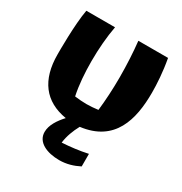

<svg xmlns="http://www.w3.org/2000/svg" viewBox="-172 -633 938 991"><g transform="rotate(30 297.0 -138.0)"><path d="M438 126C388 137 338 143 287 146C292 105 307 66 327 29C521 5 562 -148 562 -310C562 -361 558 -431 544 -507H367C374 -443 378 -369 378 -294C378 -225 374 -156 367 -95C344 -92 320 -90 298 -90C275 -90 252 -92 228 -95C215 -156 210 -226 210 -295C210 -369 216 -443 228 -507H57C40 -415 41 -251 41 -238C41 -86 109 4 242 26C210 61 183 101 183 142C183 203 247 231 321 231C364 231 403 219 438 201Z"/></g></svg>

Font: Galindo
Style: Regular
Weight: 400
Designer: Astigmatic (AOETI)
Foundry: Astigmatic (AOETI)
Version: Version 1.000